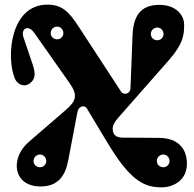

<svg xmlns="http://www.w3.org/2000/svg" viewBox="-20 -793 838 830"><path d="M553 -641 544 -411C543 -386 514 -381 504 -396L318 -681C278 -742 248 -773 185 -773C24 -773 6 -546 44 -454C55 -427 82 -420 97 -426C127 -440 138 -463 123 -509L81 -633C70 -670 102 -688 128 -651L280 -435C318 -381 309 -357 266 -319L105 -180C22 -109 36 13 155 13C229 13 262 -30 275 -100L315 -310C320 -335 346 -340 355 -325L444 -177C540 -17 599 17 679 17C723 17 788 -9 788 -85C788 -148 753 -196 668 -197L510 -198C475 -198 468 -217 467 -235C467 -250 473 -264 492 -285L711 -534C773 -605 776 -643 776 -686C776 -731 737 -772 670 -772C601 -772 557 -740 553 -641ZM660 -619C644 -619 632 -631 632 -646C632 -661 644 -674 660 -674C675 -674 687 -661 687 -646C687 -631 675 -619 660 -619ZM686 -70C670 -70 658 -82 658 -97C658 -112 670 -125 686 -125C701 -125 713 -112 713 -97C713 -82 701 -70 686 -70ZM153 -70C137 -70 125 -82 125 -97C125 -112 137 -125 153 -125C168 -125 180 -112 180 -97C180 -82 168 -70 153 -70ZM227 -623C211 -623 199 -635 199 -650C199 -665 211 -678 227 -678C242 -678 254 -665 254 -650C254 -635 242 -623 227 -623Z"/></svg>

Font: Pilowlava Atome
Style: Regular
Weight: 500
Designer: Anton Moglia, Jérémy Landes, Maksym Kobuzan (Cyrillic), Velvetyne Type Foundry
Foundry: Anton Moglia, Jérémy Landes, Velvetyne Type Foundry
Version: Version 1.002;Glyphs 3.3 (3303)